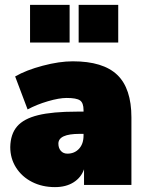

<svg xmlns="http://www.w3.org/2000/svg" viewBox="-20 -757 599 786"><path d="M518 -276V0H324V-64Q312 -30 281 -10.5Q250 9 205 9Q153 9 111.5 -12Q70 -33 46 -70.5Q22 -108 22 -155Q23 -208 50 -239.5Q77 -271 136 -285.5Q195 -300 294 -300H322V-306Q322 -336 307.5 -346Q293 -356 253 -356Q222 -356 176 -342.5Q130 -329 93 -309L42 -444Q87 -470 155 -488Q223 -506 278 -506Q402 -506 460 -450.5Q518 -395 518 -276ZM322 -202V-209H306Q219 -209 219 -169Q219 -151 229 -139.5Q239 -128 256 -128Q285 -128 303.5 -148Q322 -168 322 -202ZM265 -737V-583H103V-737ZM464 -737V-583H302V-737Z"/></svg>

Font: Nunito Sans Heavy
Style: Regular
Weight: 400
Designer: Vernon Adams
Foundry: Vernon Adams
Version: Version 2.500